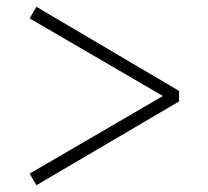

<svg xmlns="http://www.w3.org/2000/svg" viewBox="-20 -640 611 564"><path d="M506 -373V-342L87 -96L67 -130L474 -367V-349L67 -586L87 -620Z"/></svg>

Font: Noto Serif SC ExtraLight ExtraLight
Style: Regular
Weight: 250
Version: Version 2.002-H1;hotconv 1.1.0;makeotfexe 2.6.0